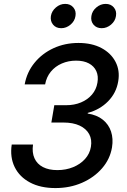

<svg xmlns="http://www.w3.org/2000/svg" viewBox="-20 -960 655 991"><path d="M266.1 10.7Q189 10.7 134.8 -18.1Q80.6 -46.9 55.7 -97.7Q30.8 -148.4 40.5 -213.9H150.4Q144.5 -172.9 158 -143.1Q171.4 -113.3 201.7 -97.7Q231.9 -82 275.9 -82Q320.3 -82 357.4 -97.2Q394.5 -112.3 418.9 -139.4Q443.4 -166.5 449.2 -202.1Q455.6 -239.7 440.2 -267.8Q424.8 -295.9 390.9 -311.8Q356.9 -327.6 306.6 -327.6H245.1L260.3 -417H321.8Q363.8 -417 398.2 -431.4Q432.6 -445.8 454.8 -471.9Q477.1 -498 482.9 -533.2Q488.8 -567.4 477.1 -593Q465.3 -618.7 438.7 -632.8Q412.1 -647 372.6 -647Q333 -647 299.1 -632.3Q265.1 -617.7 242.4 -590.1Q219.7 -562.5 212.9 -524.4H107.4Q118.7 -587.4 158 -635.7Q197.3 -684.1 256.1 -711.2Q314.9 -738.3 384.8 -738.3Q454.6 -738.3 503.9 -711.9Q553.2 -685.5 576.4 -640.6Q599.6 -595.7 590.3 -541Q580.6 -480.5 537.8 -437Q495.1 -393.6 433.1 -377.4L432.6 -374Q480 -366.7 510.5 -342.3Q541 -317.9 553.2 -281Q565.4 -244.1 558.1 -199.2Q547.9 -138.7 506.8 -91.3Q465.8 -43.9 403.3 -16.6Q340.8 10.7 266.1 10.7ZM504.9 -814.5Q478 -814.5 462.6 -832.8Q447.3 -851.1 451.7 -877.4Q455.6 -903.3 477.3 -921.6Q499 -939.9 525.4 -939.9Q552.2 -939.9 567.6 -921.6Q583 -903.3 578.6 -877.4Q574.7 -851.1 553 -832.8Q531.2 -814.5 504.9 -814.5ZM295.9 -814.5Q269 -814.5 253.9 -832.8Q238.8 -851.1 242.7 -877.4Q247.1 -903.3 268.6 -921.6Q290 -939.9 316.4 -939.9Q343.3 -939.9 358.6 -921.6Q374 -903.3 369.6 -877.4Q365.7 -851.1 344 -832.8Q322.3 -814.5 295.9 -814.5Z"/></svg>

Font: Inter 24pt Medium
Style: Italic
Weight: 500
Italic angle: -9.3988°
Designer: Rasmus Andersson
Foundry: rsms
Version: Version 4.001;git-66647c0bb